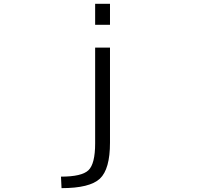

<svg xmlns="http://www.w3.org/2000/svg" viewBox="-20 -770 1040 1010"><path d="M303.7 219.7 300.8 159.2Q410.2 159.2 445.3 125.5Q480.5 91.8 480.5 -15.6V-519.5H558.6V-19.5Q558.6 120.1 505.4 169.9Q452.1 219.7 303.7 219.7ZM480.5 -639.6V-750H558.6V-639.6Z"/></svg>

Font: Gen Shin Gothic Monospace Normal
Style: Regular
Weight: 350
Designer: [Source Han Sans]
Ryoko NISHIZUKA  (kana & ideographs); Paul D. Hunt (Latin, Greek & Cyrillic); Wenlong ZHANG  (bopomofo
Version: Version 1.002.20150607